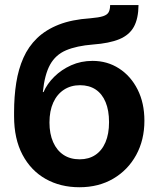

<svg xmlns="http://www.w3.org/2000/svg" viewBox="-20 -748 643 779"><path d="M302.2 11.7Q225.1 11.7 165.3 -22Q105.5 -55.7 71.3 -120.1Q37.1 -184.6 37.1 -276.4V-292.5Q37.1 -356.4 45.9 -412.1Q54.7 -467.8 75 -513.4Q95.2 -559.1 130.6 -593.3Q166 -627.4 219 -648.2Q272 -668.9 346.2 -673.8Q381.3 -676.8 398.4 -682.4Q415.5 -688 421.1 -699Q426.8 -710 426.8 -727.5H542Q541.5 -672.9 523.2 -639.4Q504.9 -606 464.4 -589.1Q423.8 -572.3 357.4 -567.4Q290.5 -562 248 -543.9Q205.6 -525.9 183.3 -485.8Q161.1 -445.8 153.8 -374.5H156.7Q170.9 -407.7 200 -436.5Q229 -465.3 268.8 -483.2Q308.6 -501 355.5 -501Q415.5 -501 463.1 -470.2Q510.7 -439.5 538.3 -384.8Q565.9 -330.1 565.9 -258.3Q565.9 -180.2 532.5 -119.1Q499 -58.1 439.7 -23.2Q380.4 11.7 302.2 11.7ZM303.2 -101.6Q340.3 -101.6 366.9 -119.4Q393.6 -137.2 408 -170.9Q422.4 -204.6 422.4 -252.4Q422.4 -300.3 408.4 -333.7Q394.5 -367.2 368.2 -384.8Q341.8 -402.3 304.7 -402.3Q267.6 -402.3 239.5 -384Q211.4 -365.7 196 -331.8Q180.7 -297.9 180.7 -251Q180.7 -205.1 195.6 -171.4Q210.4 -137.7 237.8 -119.6Q265.1 -101.6 303.2 -101.6Z"/></svg>

Font: Inter 18pt
Style: Bold
Weight: 700
Designer: Rasmus Andersson
Foundry: rsms
Version: Version 4.001;git-66647c0bb